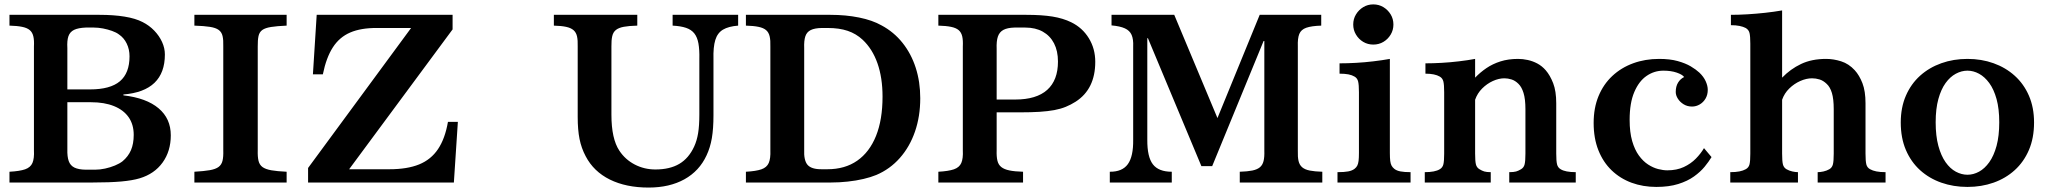

<svg xmlns="http://www.w3.org/2000/svg" viewBox="-20 -827 9285 870"><path d="M431.2 -759.8Q495.1 -759.8 544.4 -751.7Q593.8 -743.7 626 -727.1Q656.2 -711.9 679 -688.2Q701.7 -664.6 714.4 -636.7Q727.1 -608.9 727.1 -580.1Q727.1 -414.1 539.1 -398.9V-395Q643.6 -382.8 698.7 -336.2Q753.9 -289.6 753.9 -213.9Q753.9 -142.1 716.8 -90.6Q679.7 -39.1 612.8 -19Q580.6 -9.3 529.1 -4.6Q477.5 0 398.9 0H22.9V-48.8Q69.3 -51.3 93.8 -59.8Q118.2 -68.4 127 -88.6Q135.7 -108.9 133.8 -146V-616.2Q135.3 -644 131.1 -662.1Q127 -680.2 115 -690.4Q103 -700.7 80.6 -705.3Q58.1 -710 22.9 -710.9V-759.8ZM388.2 -421.9Q479.5 -421.9 523.2 -458.7Q566.9 -495.6 566.9 -571.8Q566.9 -603.5 554.2 -629.6Q541.5 -655.8 519 -670.9Q506.8 -680.2 487.5 -687Q468.3 -693.8 446.8 -698Q425.3 -702.1 405.8 -702.1H368.2Q334.5 -700.7 315.7 -691.7Q296.9 -682.6 290 -662.8Q283.2 -643.1 285.2 -608.9V-421.9ZM285.2 -150.9Q284.2 -117.2 291.5 -96.9Q298.8 -76.7 317.4 -67.6Q335.9 -58.6 368.2 -58.1H411.1Q432.6 -58.1 456.3 -63.2Q480 -68.4 501 -77.1Q522 -85.9 535.2 -96.2Q561 -117.7 573.5 -146.7Q585.9 -175.8 585.9 -215.8Q585.9 -262.7 563 -295.7Q540 -328.6 496.6 -346.2Q453.1 -363.8 392.1 -363.8H285.2Z M860.8 -759.8H1278.8V-710.9Q1234.9 -709 1208.5 -704.8Q1182.1 -700.7 1168.7 -691.2Q1155.3 -681.6 1151.4 -663.6Q1147.5 -645.5 1147.9 -616.2V-146Q1147 -116.7 1151.4 -98.4Q1155.8 -80.1 1169.4 -70.1Q1183.1 -60.1 1209.5 -55.4Q1235.8 -50.8 1278.8 -48.8V0H860.8V-48.8Q904.3 -51.3 930.7 -55.9Q957 -60.5 970.5 -70.6Q983.9 -80.6 988.3 -98.6Q992.7 -116.7 991.7 -146V-616.2Q992.7 -645.5 988.5 -663.6Q984.4 -681.6 970.9 -691.4Q957.5 -701.2 931.2 -705.3Q904.8 -709.5 860.8 -710.9Z M1415 -759.8H2030.8V-693.8L1562 -60.1H1744.6Q1825.2 -60.1 1879.2 -82Q1933.1 -104 1964.8 -151.4Q1996.6 -198.7 2009.8 -274.9H2054.7L2036.6 0H1376V-65.9L1842.8 -700.2H1688Q1615.7 -700.7 1566.9 -679.7Q1518.1 -658.7 1488.3 -612.5Q1458.5 -566.4 1442.9 -490.2H1397.9Z M2489.7 -759.8H2867.7V-710.9Q2830.1 -710 2806.6 -705.6Q2783.2 -701.2 2770.8 -691.2Q2758.3 -681.2 2754.2 -663.1Q2750 -645 2750.5 -616.2V-307.1Q2750.5 -197.8 2786.6 -144Q2813 -104 2856.2 -81.5Q2899.4 -59.1 2949.7 -59.1Q3015.1 -59.1 3058.1 -84.5Q3101.1 -109.9 3125.5 -163.1Q3137.7 -189.5 3143.3 -223.4Q3148.9 -257.3 3148.9 -308.1V-559.1Q3149.9 -601.6 3144.8 -630.1Q3139.6 -658.7 3126 -675.8Q3112.3 -692.9 3088.4 -700.9Q3064.5 -709 3027.8 -710.9V-759.8H3324.7V-710.9Q3280.8 -707.5 3255.9 -692.6Q3231 -677.7 3221.2 -645.8Q3211.4 -613.8 3212.9 -559.1V-304.2Q3212.9 -244.1 3205.6 -201.2Q3198.2 -158.2 3181.6 -123Q3148.9 -52.2 3081.3 -14.6Q3013.7 22.9 2918.9 22.9Q2816.9 22.9 2743.4 -13.4Q2669.9 -49.8 2633.8 -119.1Q2614.3 -155.8 2606 -197.3Q2597.7 -238.8 2597.7 -296.9V-616.2Q2598.6 -644 2594.7 -661.9Q2590.8 -679.7 2578.9 -690.2Q2566.9 -700.7 2545.4 -705.3Q2523.9 -710 2489.7 -710.9Z M3742.7 -759.8Q3812.5 -759.8 3872.8 -747.6Q3933.1 -735.4 3974.6 -711.9Q4030.3 -682.1 4069.6 -632.8Q4108.9 -583.5 4129.4 -519.8Q4149.9 -456.1 4149.9 -381.8Q4149.9 -299.8 4126 -230.7Q4102.1 -161.6 4057.4 -111.1Q4012.7 -60.5 3950.7 -34.2Q3925.8 -23.9 3892.6 -16.1Q3859.4 -8.3 3821.5 -4.2Q3783.7 0 3744.6 0H3359.9V-48.8Q3405.8 -51.3 3430.2 -59.8Q3454.6 -68.4 3463.4 -88.6Q3472.2 -108.9 3470.7 -146V-616.2Q3471.7 -644 3467.5 -662.1Q3463.4 -680.2 3451.4 -690.4Q3439.5 -700.7 3417.2 -705.3Q3395 -710 3359.9 -710.9V-759.8ZM3624 -150.9Q3621.6 -100.1 3639.4 -79.8Q3657.2 -59.6 3703.6 -60.1H3729Q3808.6 -60.1 3864.3 -98.9Q3919.9 -137.7 3949.5 -211.2Q3979 -284.7 3979 -389.2Q3979 -474.6 3956.1 -540Q3933.1 -605.5 3888.7 -647Q3859.4 -674.3 3821 -687.3Q3782.7 -700.2 3731 -700.2H3703.6Q3671.9 -699.7 3653.8 -690.9Q3635.7 -682.1 3629.2 -662.4Q3622.6 -642.6 3624 -608.9Z M4630.9 -759.8Q4700.7 -759.8 4749 -752Q4797.4 -744.1 4834 -726.1Q4884.8 -701.2 4913.8 -653.8Q4942.9 -606.4 4942.9 -546.9Q4942.9 -423.3 4854 -366.2Q4832.5 -352.5 4809.3 -343Q4786.1 -333.5 4757.3 -328.1Q4728.5 -322.8 4690.4 -320.3Q4652.3 -317.9 4601.1 -317.9H4496.1V-146Q4495.1 -117.7 4499.5 -99.1Q4503.9 -80.6 4517.1 -70.1Q4530.3 -59.6 4554.2 -54.7Q4578.1 -49.8 4615.7 -48.8V0H4231.9V-48.8Q4277.8 -51.3 4302.5 -59.8Q4327.1 -68.4 4335.9 -88.6Q4344.7 -108.9 4342.8 -146V-616.2Q4344.2 -644 4340.1 -662.1Q4335.9 -680.2 4324 -690.4Q4312 -700.7 4289.6 -705.3Q4267.1 -710 4231.9 -710.9V-759.8ZM4580.1 -376Q4676.3 -376 4725.1 -419.7Q4773.9 -463.4 4773.9 -547.9Q4773.9 -596.2 4756.1 -630.6Q4738.3 -665 4705.1 -683.6Q4671.9 -702.1 4626 -702.1H4576.2Q4544.9 -701.2 4526.9 -691.7Q4508.8 -682.1 4501.7 -661.4Q4494.6 -640.6 4496.1 -605V-376Z M5016.6 -759.8H5300.8L5496.6 -292L5688 -759.8H5966.8V-710.9Q5922.4 -709.5 5898.9 -701.2Q5875.5 -692.9 5867.4 -673.1Q5859.4 -653.3 5860.8 -616.2V-144Q5859.9 -115.7 5864 -97.7Q5868.2 -79.6 5880.4 -69.1Q5892.6 -58.6 5914.8 -54.2Q5937 -49.8 5971.7 -48.8V0H5597.7V-48.8Q5632.8 -49.8 5655 -54.4Q5677.2 -59.1 5689.2 -69.3Q5701.2 -79.6 5705.6 -97.7Q5710 -115.7 5709 -144V-641.1H5705.6L5472.7 -74.2H5423.8L5181.6 -653.8H5178.7V-193.8Q5178.2 -115.7 5204.1 -82.3Q5230 -48.8 5289.6 -48.8V0H5008.8V-48.8Q5065.4 -48.3 5090.6 -83.3Q5115.7 -118.2 5114.7 -193.8V-616.2Q5116.2 -648.9 5107.7 -668.7Q5099.1 -688.5 5077.1 -698.5Q5055.2 -708.5 5016.6 -711.9Z M6202.6 -807.1Q6228 -807.1 6248.5 -794.7Q6269 -782.2 6281.5 -761.7Q6293.9 -741.2 6293.9 -715.8Q6293.9 -690.9 6281.5 -670.2Q6269 -649.4 6248.5 -637.2Q6228 -625 6202.6 -625Q6177.7 -625 6157.2 -637.2Q6136.7 -649.4 6124.3 -670.2Q6111.8 -690.9 6111.8 -715.8Q6111.8 -741.2 6124.3 -761.7Q6136.7 -782.2 6157.2 -794.7Q6177.7 -807.1 6202.6 -807.1ZM6277.8 -133.8Q6277.8 -111.3 6279.5 -97.9Q6281.2 -84.5 6285.6 -76.4Q6290 -68.4 6297.9 -62Q6308.1 -53.7 6325.7 -50.3Q6343.3 -46.9 6371.6 -46.9V0H6040.5V-46.9Q6071.3 -46.9 6089.1 -50.3Q6106.9 -53.7 6117.7 -62Q6126 -68.4 6130.1 -76.4Q6134.3 -84.5 6136 -97.9Q6137.7 -111.3 6137.7 -133.8V-409.2Q6137.7 -442.9 6134 -457.8Q6130.4 -472.7 6117.7 -480Q6106.4 -486.8 6090.1 -490Q6073.7 -493.2 6049.8 -493.2V-540Q6085.4 -540 6124.5 -542.2Q6163.6 -544.4 6202.9 -549.1Q6242.2 -553.7 6277.8 -560.1Z M6664.1 -475.1Q6687 -499 6715.3 -518.3Q6743.7 -537.6 6779.1 -548.8Q6814.5 -560.1 6858.9 -560.1Q6879.9 -560.1 6902.6 -555.2Q6925.3 -550.3 6946.3 -539.1Q6967.3 -527.8 6983.9 -508.8Q7003.9 -485.8 7017.8 -450Q7031.7 -414.1 7031.7 -358.9V-130.9Q7031.7 -97.2 7035.4 -82.3Q7039.1 -67.4 7051.8 -60.1Q7073.2 -46.9 7120.1 -46.9V0H6818.8V-46.9Q6838.9 -46.9 6849.9 -50Q6860.8 -53.2 6872.1 -60.1Q6884.8 -67.4 6888.4 -82.3Q6892.1 -97.2 6892.1 -130.9V-332Q6892.1 -378.4 6883.5 -405.8Q6875 -433.1 6860.8 -446.8Q6845.7 -461.9 6829.1 -467Q6812.5 -472.2 6796.9 -472.2Q6771.5 -472.2 6744.6 -460Q6717.8 -447.8 6696 -426Q6674.3 -404.3 6664.1 -375V-130.9Q6664.1 -97.2 6667.7 -82.3Q6671.4 -67.4 6684.1 -60.1Q6695.3 -53.2 6705.8 -50Q6716.3 -46.9 6734.9 -46.9V0H6436V-46.9Q6482.4 -46.9 6503.9 -60.1Q6516.6 -67.4 6520.3 -82.3Q6523.9 -97.2 6523.9 -130.9V-409.2Q6523.9 -442.9 6520.3 -457.8Q6516.6 -472.7 6503.9 -480Q6481.4 -493.2 6439 -493.2V-540Q6473.1 -540 6512.2 -542.2Q6551.3 -544.4 6590.6 -549.1Q6629.9 -553.7 6664.1 -560.1Z M7498 -560.1Q7546.9 -560.1 7582 -550.3Q7617.2 -540.5 7641.1 -526.4Q7665 -512.2 7680.2 -498Q7699.7 -479.5 7709 -458.7Q7718.3 -438 7718.3 -419.9Q7718.3 -397.5 7708.3 -380.4Q7698.2 -363.3 7681.9 -353.8Q7665.5 -344.2 7647 -344.2Q7625.5 -344.2 7608.9 -354.5Q7592.3 -364.7 7582.8 -379.9Q7573.2 -395 7573.2 -410.2Q7573.2 -435.5 7583.7 -452.6Q7594.2 -469.7 7611.3 -478Q7603 -489.3 7577.6 -498Q7552.2 -506.8 7517.1 -506.8Q7475.6 -506.8 7440.9 -482.9Q7406.2 -459 7385.3 -409.7Q7364.3 -360.4 7364.3 -284.2Q7364.3 -228 7375.7 -188.2Q7387.2 -148.4 7406.2 -122.3Q7425.3 -96.2 7448 -81.5Q7470.7 -66.9 7493.4 -61Q7516.1 -55.2 7535.2 -55.2Q7577.6 -55.2 7609.6 -70.1Q7641.6 -85 7664.3 -108.2Q7687 -131.3 7701.2 -155.8L7735.4 -115.2Q7723.1 -94.7 7704.1 -71.5Q7685.1 -48.3 7655.8 -27.3Q7626.5 -6.3 7584.5 6.8Q7542.5 20 7485.4 20Q7424.8 20 7373 1Q7321.3 -18.1 7282.7 -55.2Q7244.1 -92.3 7222.7 -146.2Q7201.2 -200.2 7201.2 -270Q7201.2 -337.9 7223.4 -391.6Q7245.6 -445.3 7285.9 -482.9Q7326.2 -520.5 7380.4 -540.3Q7434.6 -560.1 7498 -560.1Z M8055.2 -475.1Q8092.8 -514.2 8141.1 -537.1Q8189.5 -560.1 8254.4 -560.1Q8288.1 -560.1 8322.8 -549.1Q8357.4 -538.1 8384.3 -508.8Q8405.3 -485.8 8419.2 -450Q8433.1 -414.1 8433.1 -358.9V-130.9Q8433.1 -97.2 8436.8 -82.3Q8440.4 -67.4 8454.1 -60.1Q8465.3 -53.7 8482.4 -50.3Q8499.5 -46.9 8523.9 -46.9V0H8216.3V-46.9Q8228 -46.9 8242.4 -50Q8256.8 -53.2 8269 -60.1Q8281.7 -67.4 8285.4 -82.3Q8289.1 -97.2 8289.1 -130.9V-332Q8289.1 -378.4 8280.8 -405.8Q8272.5 -433.1 8257.3 -446.8Q8241.7 -461.9 8224.9 -467Q8208 -472.2 8190.9 -472.2Q8165 -472.2 8137.5 -460Q8109.9 -447.8 8087.6 -426Q8065.4 -404.3 8055.2 -375V-130.9Q8055.2 -97.2 8058.8 -82.3Q8062.5 -67.4 8075.2 -60.1Q8087.4 -53.2 8101.8 -50Q8116.2 -46.9 8127 -46.9V0H7820.3V-46.9Q7844.7 -46.9 7861.8 -50.3Q7878.9 -53.7 7890.1 -60.1Q7903.8 -67.4 7907.5 -82.3Q7911.1 -97.2 7911.1 -130.9V-628.9Q7911.1 -662.6 7907.5 -677.5Q7903.8 -692.4 7890.1 -700.2Q7878.9 -706.1 7862.3 -709.5Q7845.7 -712.9 7823.2 -712.9V-759.8Q7858.4 -759.8 7898.2 -762.2Q7938 -764.6 7978.3 -769Q8018.6 -773.4 8055.2 -779.8Z M8895 -560.1Q8958.5 -560.1 9013.2 -540.5Q9067.9 -521 9109.1 -483.9Q9150.4 -446.8 9173.6 -393.3Q9196.8 -339.8 9196.8 -272Q9196.8 -201.7 9173.6 -147.5Q9150.4 -93.3 9109.1 -55.9Q9067.9 -18.6 9013.2 0.7Q8958.5 20 8895 20Q8831.5 20 8776.6 0.7Q8721.7 -18.6 8680.4 -55.9Q8639.2 -93.3 8616 -147.5Q8592.8 -201.7 8592.8 -272Q8592.8 -339.8 8616 -393.3Q8639.2 -446.8 8680.4 -483.9Q8721.7 -521 8776.6 -540.5Q8831.5 -560.1 8895 -560.1ZM8895 -506.8Q8868.2 -506.8 8842.3 -492.9Q8816.4 -479 8795.9 -450.7Q8775.4 -422.4 8763.2 -378.2Q8751 -334 8751 -272.9Q8751 -210.9 8763.2 -166Q8775.4 -121.1 8795.9 -92Q8816.4 -63 8842.3 -49.1Q8868.2 -35.2 8895 -35.2Q8921.9 -35.2 8947.5 -49.1Q8973.1 -63 8993.9 -92Q9014.6 -121.1 9026.9 -166Q9039.1 -210.9 9039.1 -272.9Q9039.1 -334 9026.9 -378.2Q9014.6 -422.4 8993.9 -450.7Q8973.1 -479 8947.5 -492.9Q8921.9 -506.8 8895 -506.8Z"/></svg>

Font: BIZ UDPMincho
Style: Bold
Weight: 700
Designer: TypeBank Co., Ltd.
Foundry: Morisawa Inc.
Version: Version 1.06